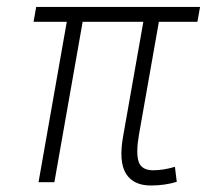

<svg xmlns="http://www.w3.org/2000/svg" viewBox="-20 -538 626 567"><path d="M425.8 9.8Q373.5 9.8 351.8 -25.6Q330.1 -61 343.8 -136.7L403.3 -473.6H224.1L140.6 0H93.8L177.2 -473.6H79.1L86.9 -517.6H570.8L563 -473.6H449.2L390.6 -141.6Q380.9 -85.9 389.4 -60.5Q397.9 -35.2 432.1 -35.2Q462.9 -35.2 496.6 -45.4L502 -1Q466.3 9.8 425.8 9.8Z"/></svg>

Font: Cascadia Mono NF ExtraLight
Style: Italic
Weight: 200
Italic angle: -10°
Monospace: yes
Designer: Aaron Bell
Foundry: Saja Typeworks
Version: Version 2404.023; ttfautohint (v1.8.4)